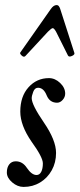

<svg xmlns="http://www.w3.org/2000/svg" viewBox="-20 -724 314 757"><path d="M73 13Q49 13 28 -5Q7 -23 7 -44Q7 -64 16.5 -76Q26 -88 42 -88Q69 -88 86 -62Q105 -34 124 -34Q136 -34 142.5 -46.5Q149 -59 149 -80Q149 -104 104 -166Q60 -230 60 -284Q60 -344 92.5 -380Q125 -416 173 -416Q197 -416 217 -397Q237 -378 237 -355Q237 -341 227 -330Q217 -319 205 -319Q176 -319 164 -348Q152 -378 130 -378Q117 -378 111 -362Q105 -346 105 -337Q105 -311 153 -241Q201 -171 201 -121Q201 -83 184 -52.5Q167 -22 138 -4.5Q109 13 73 13ZM80 -503Q74 -497 65.5 -505Q57 -513 60 -517L180 -688Q191 -704 203 -704Q209 -704 212.5 -699Q216 -694 218 -687L273 -516Q276 -509 264 -503.5Q252 -498 248 -505L201 -599Q193 -613 188 -613Q183 -613 169 -599Z"/></svg>

Font: Junicode Two Beta Condensed Medium
Style: Italic
Weight: 500
Width: 3
Italic angle: -9°
Version: Version 1.053; ttfautohint (v1.8.4)